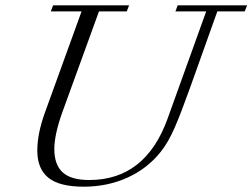

<svg xmlns="http://www.w3.org/2000/svg" viewBox="-20 -683 941 716"><path d="M292.5 13.2Q201.2 13.2 160.2 -20.3Q119.1 -53.7 119.1 -121.1Q119.1 -185.1 147.9 -264.2L284.2 -640.6H169.4L178.2 -663.1H461.4L452.6 -640.6H349.1L212.9 -265.6Q182.6 -181.2 182.6 -127.4Q182.6 -68.4 213.9 -40Q245.1 -11.7 312.5 -11.7Q522.5 -11.7 605 -240.7L749 -640.6H634.3L642.6 -663.1H901.4L892.6 -640.6H790.5L689 -356.4Q654.8 -260.7 631.1 -206.3Q607.4 -151.9 579.6 -117.2Q530.3 -54.7 455.6 -20.8Q380.9 13.2 292.5 13.2Z"/></svg>

Font: Elstob Light
Style: Italic
Weight: 300
Italic angle: -20°
Designer: Peter S. Baker
Version: Version 1.015